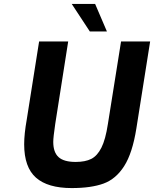

<svg xmlns="http://www.w3.org/2000/svg" viewBox="-20 -951 784 977"><path d="M103 -217Q103 -269 116 -342L179 -740H327L261 -320Q251 -252 251 -229Q251 -176 278 -151.5Q305 -127 365 -127Q414 -127 444.5 -142.5Q475 -158 496 -199.5Q517 -241 529 -320L596 -740H744L674 -298Q654 -172 612 -106Q570 -40 507 -17Q444 6 345 6Q223 6 163 -47Q103 -100 103 -217ZM345 -931H464L524 -791H437Z"/></svg>

Font: Exo
Style: Bold Italic
Weight: 700
Italic angle: -9°
Designer: Natanael Gama
Foundry: Natanael Gama
Version: Version 1.500; ttfautohint (v1.6)